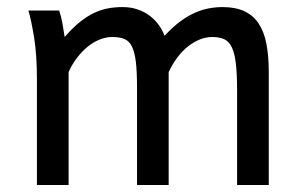

<svg xmlns="http://www.w3.org/2000/svg" viewBox="-20 -528 863 548"><path d="M461.4 0H371.1V-278.3Q371.1 -323.7 367.7 -351.8Q364.3 -379.9 356.2 -395.8Q348.1 -411.6 334.5 -417Q320.8 -422.4 300.3 -422.4Q282.2 -422.4 264.2 -415Q246.1 -407.7 229.7 -394.3Q213.4 -380.9 199.5 -362.5Q185.5 -344.2 175.8 -322.3V0H85.4V-300.3Q85.4 -372.6 77.1 -422.6Q68.8 -472.7 61 -498H148.9Q154.3 -482.4 158.2 -461.2Q162.1 -439.9 164.6 -422.4Q187 -448.2 207.5 -464.8Q228 -481.4 248.3 -491Q268.6 -500.5 288.6 -504.2Q308.6 -507.8 329.6 -507.8Q353.5 -507.8 373 -501Q392.6 -494.1 407.5 -482.9Q422.4 -471.7 433.1 -456.8Q443.8 -441.9 449.7 -425.8Q472.7 -450.7 494.1 -466.6Q515.6 -482.4 536.1 -491.5Q556.6 -500.5 576.4 -504.2Q596.2 -507.8 615.2 -507.8Q652.3 -507.8 677.7 -495.8Q703.1 -483.9 718.5 -460.4Q733.9 -437 740.5 -402.3Q747.1 -367.7 747.1 -322.3V0H656.7V-268.6Q656.7 -315.9 653.3 -345.7Q649.9 -375.5 641.8 -392.6Q633.8 -409.7 620.1 -416Q606.4 -422.4 585.9 -422.4Q567.9 -422.4 550.3 -415.3Q532.7 -408.2 516.4 -395.3Q500 -382.3 486.1 -363.8Q472.2 -345.2 461.4 -322.3Z"/></svg>

Font: Andika CyrE
Style: Regular
Weight: 400
Designer: Victor Gaultney, Annie Olsen, Julie Remington, Don Collingsworth, Eric Hays, Becca Hirsbrunner
Foundry: SIL International
Version: Version 5.000